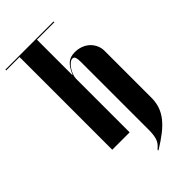

<svg xmlns="http://www.w3.org/2000/svg" viewBox="-277 -769 1015 1015"><g transform="rotate(-45 230.5 -262.0)"><path d="M350 -699H-10V-693H90V0H220V-400Q220 -414 226 -429.5Q232 -445 241 -458.5Q250 -472 261 -481Q272 -490 282 -490Q292 -490 296.5 -480Q301 -470 301 -447V62Q301 88 298 105Q295 122 289.5 133.5Q284 145 276 153.5Q268 162 258 171L261 175Q305 148 337 123Q369 98 390 71.5Q411 45 421 15.5Q431 -14 431 -48V-399Q431 -421 422 -440.5Q413 -460 397.5 -474.5Q382 -489 360.5 -497Q339 -505 315 -505Q281 -505 260.5 -488Q240 -471 222 -429H220V-459V-693H350Z"/></g></svg>

Font: Moniqa Black
Style: Regular
Weight: 900
Designer: Rajesh Rajput
Foundry: Rajesh Rajput
Version: Version 1.000